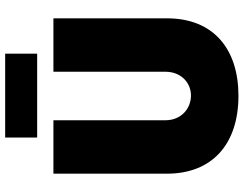

<svg xmlns="http://www.w3.org/2000/svg" viewBox="-120 -807 944 744"><g transform="rotate(-90 352.0 -435.0)"><path d="M191 -763H516V-887H191ZM353 17C532 17 653 -78 653 -260V-700H446V-266C446 -205 403 -167 354 -167C303 -167 258 -205 258 -266V-700H51V-260C51 -87 163 17 353 17Z"/></g></svg>

Font: Fixel Text Black
Style: Regular
Weight: 900
Width: 4
Designer: AlfaBravo + MacPaw
Foundry: Kyrylo Tkachov, Marchela Mozhyna, Serhii Makarenko, Maria Weinstein, Zakhar Kryvoshyya
Version: Version 1.211